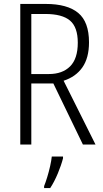

<svg xmlns="http://www.w3.org/2000/svg" viewBox="-20 -734 523 975"><path d="M212 -714Q322 -714 377 -668.5Q432 -623 432 -519Q432 -440 398.5 -392Q365 -344 303 -324L465 0H401L251 -310H139V0H83V-714ZM210 -663H139V-358H228Q297 -358 336 -397Q375 -436 375 -517Q375 -596 335.5 -629.5Q296 -663 210 -663ZM300 70Q291 105 273.5 147Q256 189 235 221H204V211Q211 194 219.5 166.5Q228 139 234.5 110Q241 81 243 61H300Z"/></svg>

Font: Noto Sans Tamil Condensed Light
Style: Regular
Weight: 300
Width: 3
Designer: Jelle Bosma - Monotype Design Team
Foundry: Monotype Imaging Inc.
Version: Version 2.004; ttfautohint (v1.8.4.7-5d5b)